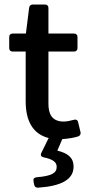

<svg xmlns="http://www.w3.org/2000/svg" viewBox="-20 -616 401 865"><path d="M238.3 62.5 260.7 10.7C288.1 8.8 311.5 4.9 331.1 -1C340.8 -3.9 344.7 -11.7 342.8 -20.5L332 -65.4C330.1 -75.2 322.3 -79.1 312.5 -76.2C297.9 -72.3 281.2 -68.4 266.6 -68.4C210 -68.4 198.2 -108.4 198.2 -148.4V-383.8H313.5C323.2 -383.8 329.1 -389.6 329.1 -399.4V-449.2C329.1 -459 323.2 -464.8 313.5 -464.8H198.2V-580.1C198.2 -589.8 192.4 -595.7 182.6 -595.7H127.9C118.2 -595.7 112.3 -589.8 111.3 -581.1L96.7 -464.8H37.1C27.3 -464.8 21.5 -459 21.5 -449.2V-399.4C21.5 -389.6 27.3 -383.8 37.1 -383.8H95.7V-159.2C95.7 -74.2 126 -12.7 199.2 5.9L166 73.2C161.1 84 166 90.8 176.8 92.8C219.7 101.6 235.4 115.2 235.4 135.7C235.4 163.1 213.9 176.8 145.5 182.6C133.8 183.6 128.9 190.4 130.9 200.2L133.8 215.8C135.7 224.6 141.6 230.5 151.4 229.5C254.9 222.7 311.5 193.4 311.5 134.8C311.5 93.8 285.2 74.2 238.3 62.5Z"/></svg>

Font: Ed Sans Neue Medium
Style: Regular
Weight: 500
Designer: Stephen Hutchings
Version: Version 1.004;PS 001.004;hotconv 1.0.88;makeotf.lib2.5.64775